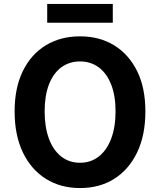

<svg xmlns="http://www.w3.org/2000/svg" viewBox="-20 -938 810 972"><path d="M385 14Q287 14 212.5 -32.5Q138 -79 96 -166Q54 -253 54 -374Q54 -494 96 -579Q138 -664 212.5 -709Q287 -754 385 -754Q484 -754 558 -708.5Q632 -663 674 -578.5Q716 -494 716 -374Q716 -253 674 -166Q632 -79 558 -32.5Q484 14 385 14ZM385 -114Q440 -114 480.5 -146Q521 -178 543 -236.5Q565 -295 565 -374Q565 -453 543 -509.5Q521 -566 480.5 -596.5Q440 -627 385 -627Q330 -627 289.5 -596.5Q249 -566 227.5 -509.5Q206 -453 206 -374Q206 -295 227.5 -236.5Q249 -178 289.5 -146Q330 -114 385 -114ZM219 -823V-918H551V-823Z"/></svg>

Font: Noto Sans KR
Style: Bold
Weight: 700
Designer: Ryoko NISHIZUKA  (kana, bopomofo & ideographs); Paul D. Hunt (Latin, Greek & Cyrillic); Sandoll Communications , Soo-you
Foundry: Adobe
Version: Version 2.004-H2;hotconv 1.0.118;makeotfexe 2.5.65603